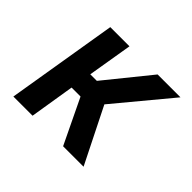

<svg xmlns="http://www.w3.org/2000/svg" viewBox="-124 -684 849 849"><g transform="rotate(45 300.0 -260.0)"><path d="M44 0 130 -520H250L215 -310H256L426 -520H569L353 -260L483 0H355L254 -210H198L164 0Z"/></g></svg>

Font: Iosevka Aile Oblique
Style: Bold
Weight: 700
Italic angle: -9°
Designer: Belleve Invis
Foundry: Belleve Invis
Version: Version 31.1.0; ttfautohint (v1.8.4)